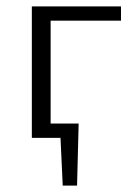

<svg xmlns="http://www.w3.org/2000/svg" viewBox="-20 -433 424 603"><path d="M139 -368V-45H227L222 150H177L170 0H80V-413H360V-368Z"/></svg>

Font: Isabella Sans
Style: Regular
Weight: 400
Designer: Original fonts by Christian Thalmann (Catharsis Fonts), Modifications by Cristiano Sobral
Version: Version 0.002;July 12, 2020;FontCreator 13.0.0.2655 64-bit; 